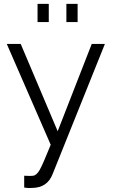

<svg xmlns="http://www.w3.org/2000/svg" viewBox="-20 -748 582 992"><path d="M174 -634V-728H232V-634ZM323 -634V-728H381V-634ZM105 160Q143 162 151 160Q169 158 185 130Q201 102 242 0L15 -521H87L278 -70L454 -521H522L252 151Q225 222 146 223Q126 225 105 221Z"/></svg>

Font: Raleway-v4020
Style: Regular
Weight: 400
Designer: Matt McInerney, Pablo Impallari, Rodrigo Fuenzalida
Foundry: Matt McInerney, Pablo Impallari, Rodrigo Fuenzalida
Version: Version 4.020;PS 004.020;hotconv 1.0.88;makeotf.lib2.5.64775